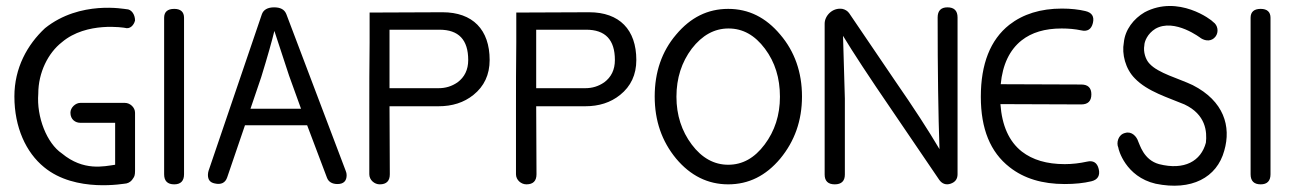

<svg xmlns="http://www.w3.org/2000/svg" viewBox="-20 -596 4227 627"><path d="M242 -195H356V-58C320 -53 253 -36 182 -95C133 -128 99 -214 105 -290C105 -359 137 -423 182 -458C263 -527 388 -505 388 -505C404 -500 417 -513 421 -529C421 -549 409 -566 393 -566C388 -566 242 -596 127 -504C69 -450 27 -374 27 -281C27 -180 65 -98 124 -50C227 35 388 3 393 3C402 1 410 -5 415 -14C419 -19 421 -25 421 -38V-228C421 -245 405 -260 388 -260H242C227 -260 210 -245 210 -228C210 -205 227 -195 242 -195Z M581 -538C581 -557 570 -567 549 -567C527 -567 516 -557 516 -538V-27C516 -5 527 6 549 6C570 6 581 -5 581 -27Z M915 -550C909 -565 896 -572 875 -572C854 -572 840 -564 835 -549L661 -38C660 -34 659 -30 659 -25C659 -9 666 0 681 3C702 8 716 1 722 -17L780 -187H983L1048 -15C1053 -2 1065 5 1082 5C1102 5 1112 -5 1112 -24C1112 -29 1111 -33 1109 -38ZM798 -241 833 -344C854 -412 868 -462 876 -495L924 -349L963 -241Z M1579 -400C1579 -499 1524 -556 1425 -556L1187 -555C1187 -561 1187 -529 1187 -458C1186 -379 1186 -307 1186 -242V-27C1186 -8 1203 6 1220 6C1242 6 1253 -5 1253 -27L1252 -249H1412C1457 -249 1495 -261 1526 -286C1561 -314 1579 -352 1579 -400ZM1509 -400C1509 -368 1497 -344 1474 -327C1455 -314 1435 -308 1412 -308H1252V-499H1415C1478 -499 1509 -466 1509 -400Z M2058 -400C2058 -499 2003 -556 1904 -556L1666 -555C1666 -561 1666 -529 1666 -458C1665 -379 1665 -307 1665 -242V-27C1665 -8 1682 6 1699 6C1721 6 1732 -5 1732 -27L1731 -249H1891C1936 -249 1974 -261 2005 -286C2040 -314 2058 -352 2058 -400ZM1988 -400C1988 -368 1976 -344 1953 -327C1934 -314 1914 -308 1891 -308H1731V-499H1894C1957 -499 1988 -466 1988 -400Z M2599 -281C2599 -360 2575 -428 2528 -483C2481 -539 2425 -567 2358 -567C2291 -567 2235 -539 2188 -483C2141 -428 2118 -360 2118 -281C2118 -202 2141 -135 2188 -78C2235 -22 2292 6 2358 6C2425 6 2481 -22 2528 -78C2575 -135 2599 -202 2599 -281ZM2527 -280C2527 -220 2510 -168 2477 -124C2444 -80 2405 -58 2358 -58C2312 -58 2272 -80 2239 -124C2206 -168 2189 -220 2189 -280C2189 -341 2206 -393 2239 -437C2273 -481 2313 -503 2359 -503C2406 -503 2445 -481 2478 -437C2511 -393 2527 -341 2527 -280Z M3107 -539C3107 -561 3096 -572 3074 -572C3053 -572 3042 -561 3042 -539C3042 -366 3044 -223 3048 -109C3012 -170 2964 -244 2903 -332L2753 -553C2748 -560 2740 -565 2731 -567C2698 -572 2673 -544 2673 -519V-26C2673 -5 2684 6 2706 6C2728 6 2739 -5 2739 -26V-274L2733 -479C2765 -426 2818 -345 2892 -237L3047 -9C3056 4 3069 9 3084 4C3099 -1 3107 -11 3107 -27Z M3568 -44C3563 -65 3550 -73 3529 -68C3506 -63 3482 -60 3457 -60C3398 -60 3352 -74 3317 -101C3275 -134 3252 -186 3247 -256L3511 -255C3533 -255 3544 -266 3544 -288C3544 -309 3533 -320 3511 -320L3248 -321C3254 -385 3277 -433 3316 -464C3349 -490 3392 -503 3447 -503C3470 -503 3491 -501 3510 -497C3531 -492 3544 -500 3549 -521C3554 -542 3546 -555 3524 -560C3503 -565 3477 -568 3448 -568C3378 -568 3321 -550 3276 -515C3214 -466 3183 -387 3183 -280C3183 -175 3214 -99 3277 -50C3324 -13 3384 5 3457 5C3490 5 3519 2 3544 -4C3565 -9 3573 -23 3568 -44Z M3718 -556C3682 -535 3654 -499 3650 -457C3643 -420 3655 -371 3686 -340C3727 -297 3796 -277 3848 -255C3918 -222 3922 -166 3918 -130C3902 -70 3848 -39 3765 -60C3714 -74 3702 -125 3697 -134C3692 -150 3676 -168 3655 -162C3631 -157 3625 -129 3632 -114C3632 -109 3655 -19 3754 4C3871 28 3954 -16 3978 -104C4001 -183 3977 -266 3875 -318C3829 -340 3762 -357 3734 -388C3721 -401 3713 -427 3717 -448C3717 -460 3727 -486 3753 -502C3816 -538 3902 -471 3902 -471C3918 -461 3937 -461 3949 -476C3961 -491 3957 -514 3942 -524C3937 -531 3828 -614 3718 -556Z M4129 -538C4129 -557 4118 -567 4097 -567C4075 -567 4064 -557 4064 -538V-27C4064 -5 4075 6 4097 6C4118 6 4129 -5 4129 -27Z"/></svg>

Font: GFS Philostratos
Style: Regular
Weight: 400
Designer: George D. Matthiopoulos
Foundry: George D. Matthiopoulos
Version: Version 1.000